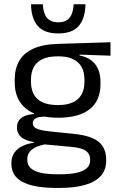

<svg xmlns="http://www.w3.org/2000/svg" viewBox="-20 -705 552 912"><path d="M256.2 -145.8Q156.5 -145.8 103.1 -189.3Q49.8 -232.8 49.8 -314.2V-326.3Q49.8 -376.9 70.5 -414.4Q91.3 -451.9 136.8 -473.2Q182.4 -494.5 256.1 -496.6L504.8 -504.3V-440.5L357.8 -445.6L357.7 -441.8Q392.2 -434.8 414 -417.8Q435.9 -400.9 446.6 -375.3Q457.3 -349.8 457.3 -315.9V-305.2Q457.3 -227.3 406.4 -186.6Q355.4 -145.8 256.2 -145.8ZM252.6 122.9H264.2Q309.2 122.9 341.3 116.3Q373.3 109.7 390.8 95.1Q408.3 80.6 408.3 56.3V54.7Q408.3 26.5 388.2 11.7Q368.1 -3.1 319.2 -7.3L181.1 -20.1L203.9 -21Q176 -16.8 154.7 -7.9Q133.5 0.9 121.5 15.6Q109.5 30.3 109.5 52.4V53.5Q109.5 79.2 126.9 94.6Q144.3 109.9 176.4 116.4Q208.6 122.9 252.6 122.9ZM247.9 187.7Q182.2 187.7 134.2 176.4Q86.3 165 60.2 139.7Q34.1 114.4 34.1 72.2V70.2Q34.1 40.2 48.3 20.1Q62.5 0.1 86.9 -11.5Q111.2 -23.2 140.9 -27L140.6 -30.2Q99.5 -37.1 80.1 -54.2Q60.6 -71.3 60.6 -99V-99.5Q60.6 -118.3 69.2 -131.8Q77.8 -145.3 95.7 -153.3Q113.6 -161.3 141 -163.3V-173.3L233.8 -150L196.1 -151.2Q161.9 -150.7 148.9 -142.7Q135.8 -134.8 135.8 -119.7V-119.2Q135.8 -102.4 154.3 -93.9Q172.8 -85.4 217.6 -80.7L335.8 -68.4Q413.5 -60.3 449 -31.1Q484.5 -1.9 484.5 55.2V57.6Q484.5 103.2 457.5 132Q430.6 160.8 380.9 174.2Q331.3 187.7 262.6 187.7ZM255.1 -205.9Q296.8 -205.9 324.7 -218.3Q352.7 -230.7 366.9 -255.4Q381.1 -280.1 381.1 -315.8V-328Q381.1 -363.2 367.2 -387.5Q353.3 -411.9 325.9 -424.6Q298.5 -437.4 257.1 -437.4H254.1Q209 -437.4 180.9 -423.7Q152.7 -410 139.9 -385.3Q127.2 -360.6 127.2 -327.4V-316.1Q127.2 -280.2 141.3 -255.5Q155.4 -230.8 183.9 -218.3Q212.3 -205.9 255.1 -205.9ZM256.3 -546.2Q189.8 -546.2 159.1 -582Q128.4 -617.7 127.3 -684.7H183.4Q185.2 -642.3 202.9 -620.7Q220.5 -599 256.3 -599Q292.3 -599 310.1 -620.5Q328 -641.9 329.8 -684.7H385.9Q384.8 -617.7 354.3 -582Q323.8 -546.2 256.3 -546.2Z"/></svg>

Font: Anek Latin Medium
Style: Regular
Weight: 500
Designer: Yesha Goshar
Foundry: Ek Type
Version: Version 1.003